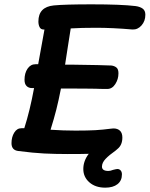

<svg xmlns="http://www.w3.org/2000/svg" viewBox="-20 -720 690 885"><path d="M650 -652Q650 -623 632.5 -603Q615 -583 591 -584Q499 -592 423 -592Q354 -592 306 -589L292 -500L280 -422H310Q459 -420 494 -418Q508 -416 517 -408.5Q526 -401 526 -382Q526 -355 511.5 -332.5Q497 -310 475 -310Q437 -310 421 -311Q407 -311 380 -311.5Q353 -312 297 -312H261Q250 -256 239.5 -214.5Q229 -173 213 -122Q272 -118 328 -118Q386 -118 420 -120Q454 -122 492 -127L503 -128Q522 -128 533 -117.5Q544 -107 544 -86Q544 -51 521 -33L513 -26Q483 -5 466.5 12.5Q450 30 450 48Q450 68 480 68Q489 68 501 63Q517 59 521 59Q530 59 536 65.5Q542 72 542 84Q542 113 521.5 129Q501 145 465 145Q420 145 392 120.5Q364 96 364 59Q364 22 389 -11Q359 -10 292 -10Q234 -10 183.5 -12.5Q133 -15 64 -24Q33 -28 33 -60Q33 -88 45.5 -108.5Q58 -129 79 -129H92Q118 -210 137 -314H128Q112 -314 102.5 -323.5Q93 -333 93 -352Q93 -383 107 -403.5Q121 -424 144 -424H156L185 -584H181Q168 -584 162.5 -595Q157 -606 157 -621Q157 -688 228 -695Q280 -700 403 -700Q539 -700 605 -692Q626 -689 638 -680Q650 -671 650 -652Z"/></svg>

Font: Mali SemiBold
Style: Italic
Weight: 600
Italic angle: -10°
Version: Version 1.000; ttfautohint (v1.6)